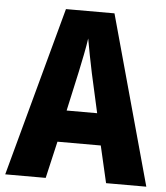

<svg xmlns="http://www.w3.org/2000/svg" viewBox="-52 -761 699 808"><g transform="rotate(5 298.0 -357.5)"><path d="M426 0 390 -156H207L171 0H0L194 -715H399L596 0ZM326 -456Q319 -490 311 -530Q303 -570 298 -600Q294 -571 286 -531Q278 -491 271 -458L234 -290H363Z"/></g></svg>

Font: Noto Sans Condensed ExtraBold
Style: Regular
Weight: 800
Width: 3
Designer: Monotype Design Team
Foundry: Monotype Imaging Inc.
Version: Version 2.013; ttfautohint (v1.8.4.7-5d5b)